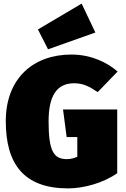

<svg xmlns="http://www.w3.org/2000/svg" viewBox="-20 -1021 698 1063"><path d="M432 -1001 190 -858 246 -748 508 -841ZM375 -719C164 -719 12 -587 12 -350C12 -113 112 22 357 22C444 22 552 -8 629 -62V-415H329L349 -262H408V-153C389 -145 373 -140 350 -140C278 -140 249 -183 249 -349C249 -490 294 -560 390 -560C441 -560 475 -542 521 -511L631 -625C574 -675 485 -719 375 -719Z"/></svg>

Font: Fira Sans Ultra
Style: Regular
Weight: 950
Designer: Carrois Corporate & Edenspiekermann AG
Foundry: Carrois Corporate GbR & Edenspiekermann AG
Version: Version 4.203;PS 004.203;hotconv 1.0.88;makeotf.lib2.5.64775